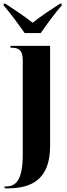

<svg xmlns="http://www.w3.org/2000/svg" viewBox="-43 -786 367 1046"><path d="M91 -606H179C210 -651 259 -718 293 -756V-766H284C244 -740 179 -698 135 -662C90 -698 26 -740 -14 -766H-23V-756C11 -718 60 -651 91 -606ZM-18 240H0C133 240 230 188 230 9V-536H14V-526H18C54 -526 81 -517 81 -459V51C81 189 49 230 -12 230H-18Z"/></svg>

Font: Noto Serif Display Condensed Extra
Style: Regular
Weight: 800
Width: 3
Designer: Monotype Design Team
Foundry: Monotype Imaging Inc.
Version: Version 1.900